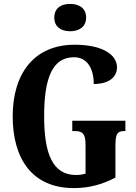

<svg xmlns="http://www.w3.org/2000/svg" viewBox="-20 -953 696 983"><path d="M339 -793C384 -793 421 -815 421 -863C421 -912 384 -933 339 -933C293 -933 258 -912 258 -863C258 -815 293 -793 339 -793ZM358 10C435 10 503 -8 571 -44V-208C571 -266 580 -282 615 -282H622V-335H350V-282H364C404 -282 418 -266 418 -212V-64C401 -59 384 -57 370 -57C250 -57 206 -164 206 -358C206 -555 249 -660 359 -660C425 -660 460 -604 460 -523C541 -523 579 -561 579 -608C579 -673 505 -724 362 -724C153 -724 45 -574 45 -358C45 -137 147 10 358 10Z"/></svg>

Font: Noto Serif Georgian ExtraCondensed ExtraBold
Style: Regular
Weight: 800
Width: 2
Designer: Monotype Design Team, Akaki Razmadze
Foundry: Google LLC
Version: Version 2.003